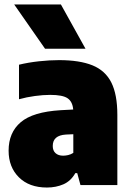

<svg xmlns="http://www.w3.org/2000/svg" viewBox="-20 -828 586 859"><path d="M190 11Q110.5 11 64.5 -34.8Q18.5 -80.5 18.5 -154Q18.5 -235 72.8 -281.2Q127 -327.5 251.5 -335L307.5 -338Q304.5 -373.5 282.2 -388.5Q260 -403.5 204.5 -403.5Q173.5 -403.5 136.2 -398.5Q99 -393.5 65 -384V-538.5Q106 -548.5 154 -553.8Q202 -559 244 -559Q336 -559 393.5 -535.8Q451 -512.5 478 -459Q505 -405.5 505 -314V0H340L325.5 -53.5H317Q297 -18 263.8 -3.5Q230.5 11 190 11ZM216 -175Q216 -154 228.5 -142.8Q241 -131.5 262.5 -131.5Q273 -131.5 285 -134.2Q297 -137 308 -144V-227.5L275 -226Q216 -222.5 216 -175ZM181.5 -610 43.5 -808H252.5L362.5 -610Z"/></svg>

Font: Encode Sans SemiCondensed SemiCondensed Black
Style: Regular
Weight: 900
Width: 4
Designer: Multiple Designers
Foundry: Impallari Type
Version: Version 3.000; ttfautohint (v1.8.3) -l 8 -r 50 -G 200 -x 14 